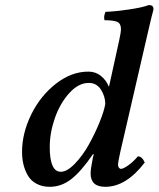

<svg xmlns="http://www.w3.org/2000/svg" viewBox="-20 -718 618 748"><path d="M173.8 -145Q173.8 -48.8 216.8 -48.8Q241.2 -48.8 271.5 -80.1Q301.8 -111.3 325.9 -154.5Q350.1 -197.8 367.9 -241.7Q385.7 -285.6 390.1 -313Q390.1 -342.3 373.3 -368.7Q356.4 -395 326.2 -395Q285.6 -395 249.8 -355.2Q213.9 -315.4 193.8 -258.1Q173.8 -200.7 173.8 -145ZM65.9 -126Q65.9 -198.7 101.3 -271.2Q136.7 -343.8 197.3 -391.4Q257.8 -439 324.2 -439Q352.5 -439 373 -422.4Q393.6 -405.8 403.8 -380.9H404.8L444.8 -563Q451.2 -592.3 451.2 -605Q451.2 -626 437 -632.6Q422.9 -639.2 387.2 -639.2Q382.8 -653.3 391.1 -671.9Q426.8 -672.9 481.4 -680.9Q536.1 -689 559.1 -698.2Q570.3 -698.2 574.2 -693.8Q578.1 -689.5 578.1 -681.2Q573.2 -666 554.2 -583L448.2 -124Q439.9 -86.9 439.9 -76.2Q439.9 -68.8 443.4 -64.5Q446.8 -60.1 451.2 -60.1Q460 -60.1 479.2 -73.5Q498.5 -86.9 517.1 -108.9Q533.2 -108.9 543.9 -85Q471.7 9.8 390.1 9.8Q333 9.8 333 -42Q333 -59.1 341.8 -104L345.2 -116.2L342.8 -118.2Q296.4 -50.3 257.8 -20.3Q219.2 9.8 173.8 9.8Q144.5 9.8 122.6 -2Q100.6 -13.7 88.9 -33.7Q77.1 -53.7 71.5 -76.7Q65.9 -99.6 65.9 -126Z"/></svg>

Font: Common Serif SemiBold
Style: Italic
Weight: 600
Italic angle: -12°
Designer: Philipp H. Poll, Khaled Hosny
Foundry: Stefan Peev, Context Ltd.
Version: Version 1.026